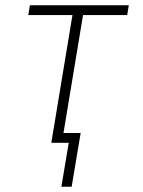

<svg xmlns="http://www.w3.org/2000/svg" viewBox="-20 -540 540 726"><path d="M212 166 240 0H174L254 -483H87L93 -520H467L461 -483H294L220 -37H285L251 166Z"/></svg>

Font: Iosevka Term Curly XLt Obl
Style: Regular
Weight: 200
Italic angle: -9°
Designer: Belleve Invis
Foundry: Belleve Invis
Version: Version 32.3.0